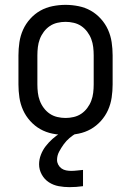

<svg xmlns="http://www.w3.org/2000/svg" viewBox="-20 -548 540 791"><path d="M250 8Q223 8 196 2.5Q169 -3 146 -16Q123 -29 104.5 -49.5Q86 -70 75 -94.5Q64 -119 60 -146Q56 -173 56 -200V-320Q56 -347 60 -374Q64 -401 75 -425.5Q86 -450 104.5 -470.5Q123 -491 146 -504Q169 -517 196 -522.5Q223 -528 250 -528Q277 -528 304 -522.5Q331 -517 354 -504Q377 -491 395.5 -470.5Q414 -450 425 -425.5Q436 -401 440 -374Q444 -347 444 -320V-200Q444 -173 440 -146Q436 -119 425 -94.5Q414 -70 395.5 -49.5Q377 -29 354 -16Q331 -3 304 2.5Q277 8 250 8ZM250 -62Q267 -62 284 -66Q301 -70 315 -79.5Q329 -89 339.5 -103Q350 -117 356 -133Q362 -149 364 -166Q366 -183 366 -200V-320Q366 -337 364 -354Q362 -371 356 -387Q350 -403 339.5 -417Q329 -431 315 -440.5Q301 -450 284 -454Q267 -458 250 -458Q233 -458 216 -454Q199 -450 185 -440.5Q171 -431 160.5 -417Q150 -403 144 -387Q138 -371 136 -354Q134 -337 134 -320V-200Q134 -183 136 -166Q138 -149 144 -133Q150 -117 160.5 -103Q171 -89 185 -79.5Q199 -70 216 -66Q233 -62 250 -62ZM266 223Q244 223 222 219Q200 215 181.5 203Q163 191 152 171Q141 151 141 129Q141 109 148.5 89.5Q156 70 168.5 54Q181 38 196 24.5Q211 11 229 0L242 -8H296V0Q280 9 266.5 20.5Q253 32 242.5 46.5Q232 61 223.5 77Q215 93 215 111Q215 121 220 130.5Q225 140 233.5 146Q242 152 252.5 154Q263 156 273 156Q285 156 297.5 154.5Q310 153 322 152V219Q308 221 294 222Q280 223 266 223Z"/></svg>

Font: Iosevka www.saffi
Style: Regular
Weight: 400
Monospace: yes
Designer: Belleve Invis
Foundry: Belleve Invis
Version: Version 22.0.2; ttfautohint (v1.8.3)